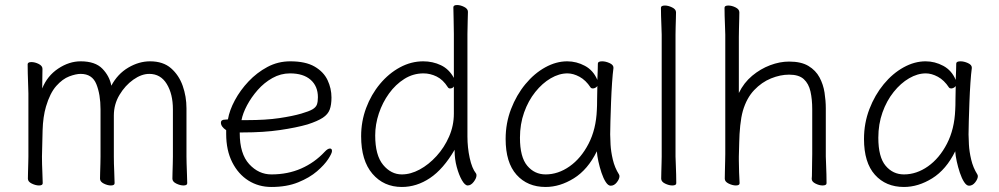

<svg xmlns="http://www.w3.org/2000/svg" viewBox="-20 -728 3975 764"><path d="M668 -293Q668 -354 643.5 -394Q619 -434 574 -434Q543 -434 510.5 -411Q478 -388 455.5 -350.5Q433 -313 433 -268V-105Q433 -77 434.5 -46.5Q436 -16 436 1Q436 10 421 10Q408 10 393 2.5Q378 -5 378 -17Q378 -25 378.5 -41.5Q379 -58 379.5 -76Q380 -94 380 -105V-293Q380 -352 363.5 -393Q347 -434 301 -434Q282 -434 255.5 -424Q229 -414 204 -386Q179 -358 163 -304Q151 -263 149.5 -209.5Q148 -156 147 -105Q147 -74 148.5 -45Q150 -16 150 1Q150 10 135 10Q122 10 106.5 2.5Q91 -5 91 -17Q91 -25 91.5 -43.5Q92 -62 92.5 -80Q93 -98 93 -105V-356Q93 -366 92 -389Q91 -412 90.5 -436.5Q90 -461 90 -472Q90 -481 105 -481Q119 -481 134 -473.5Q149 -466 149 -454Q149 -442 148.5 -420.5Q148 -399 148 -376Q168 -426 211.5 -455Q255 -484 301 -484Q359 -484 387.5 -454.5Q416 -425 423 -387Q448 -434 490.5 -459Q533 -484 577 -484Q629 -484 660.5 -456.5Q692 -429 707 -386.5Q722 -344 722 -297V-105Q722 -99 722.5 -78Q723 -57 724 -34Q725 -11 725 1Q725 10 710 10Q697 10 681.5 2.5Q666 -5 666 -17Q666 -25 666.5 -41.5Q667 -58 667.5 -76Q668 -94 668 -105Z M934 -201V-198Q934 -116 971.5 -75Q1009 -34 1060 -34Q1125 -34 1178.5 -57.5Q1232 -81 1272 -124Q1284 -137 1293 -137Q1301 -137 1301 -127Q1301 -118 1286 -95Q1271 -72 1241.5 -46.5Q1212 -21 1166.5 -2.5Q1121 16 1060 16Q1009 16 968.5 -9.5Q928 -35 904 -82.5Q880 -130 880 -195V-210Q859 -224 859 -240Q859 -252 876 -252Q878 -252 882.5 -252.5Q887 -253 887 -253Q893 -289 914.5 -329Q936 -369 969 -404Q1002 -439 1044 -461.5Q1086 -484 1135 -484Q1196 -484 1232 -463Q1268 -442 1283.5 -409Q1299 -376 1299 -340Q1299 -311 1292 -292Q1285 -273 1264.5 -259.5Q1244 -246 1204 -233Q1159 -220 1094 -210.5Q1029 -201 946 -201ZM962 -250Q1038 -250 1091.5 -258Q1145 -266 1179 -276Q1210 -285 1223.5 -293Q1237 -301 1241 -312Q1245 -323 1245 -341Q1245 -385 1216 -410.5Q1187 -436 1134 -436Q1097 -436 1064 -417.5Q1031 -399 1005.5 -370Q980 -341 963 -309Q946 -277 941 -250Z M1789 -132Q1744 -55 1691 -19.5Q1638 16 1579 16Q1507 16 1462 -36.5Q1417 -89 1417 -186Q1417 -245 1437 -298.5Q1457 -352 1492 -394Q1527 -436 1571.5 -460Q1616 -484 1664 -484Q1702 -484 1734.5 -468.5Q1767 -453 1786 -418V-593Q1786 -624 1785 -653Q1784 -682 1784 -699Q1784 -708 1799 -708Q1812 -708 1827 -700.5Q1842 -693 1842 -681Q1842 -669 1841 -643.5Q1840 -618 1840 -592V-185Q1840 -141 1849 -99.5Q1858 -58 1874 -38Q1876 -36 1876 -30Q1876 -19 1865 -4.5Q1854 10 1841 10Q1830 10 1818 -11Q1806 -32 1797.5 -63.5Q1789 -95 1789 -128ZM1786 -384Q1781 -376 1771 -376Q1765 -376 1762 -381Q1743 -411 1717.5 -423.5Q1692 -436 1665 -436Q1624 -436 1589 -414Q1554 -392 1528 -356Q1502 -320 1487.5 -276.5Q1473 -233 1473 -189Q1473 -110 1504.5 -72Q1536 -34 1579 -34Q1614 -34 1650 -53.5Q1686 -73 1717 -107Q1748 -141 1767 -184.5Q1786 -228 1786 -276Z M2421 -457Q2418 -435 2415.5 -398.5Q2413 -362 2411.5 -321.5Q2410 -281 2409 -246Q2408 -211 2408 -193Q2408 -180 2409.5 -152.5Q2411 -125 2418.5 -93Q2426 -61 2443 -34Q2445 -30 2445 -27Q2445 -16 2434.5 -2.5Q2424 11 2410 11Q2400 11 2390.5 -3.5Q2381 -18 2373.5 -40.5Q2366 -63 2361 -86Q2356 -109 2355 -126Q2319 -53 2263.5 -18.5Q2208 16 2151 16Q2079 16 2035.5 -32.5Q1992 -81 1992 -175Q1992 -238 2013.5 -294Q2035 -350 2070.5 -393Q2106 -436 2149.5 -460Q2193 -484 2237 -484Q2274 -484 2307.5 -466Q2341 -448 2357 -410Q2358 -433 2358.5 -450.5Q2359 -468 2359 -475Q2359 -484 2376 -484Q2390 -484 2405.5 -477Q2421 -470 2421 -459ZM2357 -386Q2355 -382 2349.5 -379Q2344 -376 2339 -376Q2333 -376 2330 -380Q2311 -409 2286 -422.5Q2261 -436 2238 -436Q2205 -436 2171.5 -416.5Q2138 -397 2110 -362Q2082 -327 2065.5 -280.5Q2049 -234 2049 -180Q2049 -103 2078 -68.5Q2107 -34 2151 -34Q2201 -34 2246.5 -66Q2292 -98 2322 -156Q2352 -214 2355 -291Q2356 -306 2356 -333.5Q2356 -361 2357 -386Z M2613 -590Q2613 -600 2612 -621Q2611 -642 2610.5 -664Q2610 -686 2610 -697Q2610 -706 2626 -706Q2639 -706 2654.5 -698.5Q2670 -691 2670 -679Q2670 -671 2669.5 -654.5Q2669 -638 2668.5 -620Q2668 -602 2668 -590V-105Q2668 -99 2669 -78Q2670 -57 2670.5 -34Q2671 -11 2671 1Q2671 10 2655 10Q2642 10 2626.5 2.5Q2611 -5 2611 -17Q2611 -25 2611.5 -43.5Q2612 -62 2612.5 -80Q2613 -98 2613 -105Z M3210 -17Q3211 -25 3211 -44Q3211 -63 3211.5 -83.5Q3212 -104 3212 -115V-293Q3212 -333 3205 -364Q3198 -395 3178.5 -413Q3159 -431 3120 -431Q3085 -431 3048 -416Q3011 -401 2981 -369.5Q2951 -338 2936 -287Q2929 -262 2925.5 -228Q2922 -194 2921.5 -161.5Q2921 -129 2920 -105V-89Q2920 -65 2921 -42Q2922 -19 2923 1Q2923 10 2908 10Q2895 10 2879.5 2.5Q2864 -5 2864 -17Q2864 -25 2864.5 -46Q2865 -67 2865.5 -87.5Q2866 -108 2866 -115V-590Q2866 -600 2865 -621Q2864 -642 2863.5 -664Q2863 -686 2863 -697Q2863 -706 2878 -706Q2892 -706 2907 -698.5Q2922 -691 2922 -679Q2922 -671 2921.5 -652Q2921 -633 2920.5 -612.5Q2920 -592 2920 -580V-358Q2940 -399 2973 -426.5Q3006 -454 3044.5 -468.5Q3083 -483 3120 -483Q3168 -483 3197 -465.5Q3226 -448 3241 -420Q3256 -392 3261 -359.5Q3266 -327 3266 -297V-105Q3266 -99 3267 -78Q3268 -57 3268.5 -34Q3269 -11 3269 1Q3269 10 3253 10Q3240 10 3225 2.5Q3210 -5 3210 -16Z M3847 -457Q3844 -435 3841.5 -398.5Q3839 -362 3837.5 -321.5Q3836 -281 3835 -246Q3834 -211 3834 -193Q3834 -180 3835.5 -152.5Q3837 -125 3844.5 -93Q3852 -61 3869 -34Q3871 -30 3871 -27Q3871 -16 3860.5 -2.5Q3850 11 3836 11Q3826 11 3816.5 -3.5Q3807 -18 3799.5 -40.5Q3792 -63 3787 -86Q3782 -109 3781 -126Q3745 -53 3689.5 -18.5Q3634 16 3577 16Q3505 16 3461.5 -32.5Q3418 -81 3418 -175Q3418 -238 3439.5 -294Q3461 -350 3496.5 -393Q3532 -436 3575.5 -460Q3619 -484 3663 -484Q3700 -484 3733.5 -466Q3767 -448 3783 -410Q3784 -433 3784.5 -450.5Q3785 -468 3785 -475Q3785 -484 3802 -484Q3816 -484 3831.5 -477Q3847 -470 3847 -459ZM3783 -386Q3781 -382 3775.5 -379Q3770 -376 3765 -376Q3759 -376 3756 -380Q3737 -409 3712 -422.5Q3687 -436 3664 -436Q3631 -436 3597.5 -416.5Q3564 -397 3536 -362Q3508 -327 3491.5 -280.5Q3475 -234 3475 -180Q3475 -103 3504 -68.5Q3533 -34 3577 -34Q3627 -34 3672.5 -66Q3718 -98 3748 -156Q3778 -214 3781 -291Q3782 -306 3782 -333.5Q3782 -361 3783 -386Z"/></svg>

Font: Moon Stars Kai T Light
Style: Regular
Weight: 300
Designer: GuiWonder
Version: Version 1.101